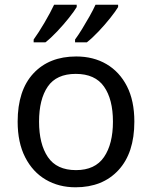

<svg xmlns="http://www.w3.org/2000/svg" viewBox="-20 -786 645 816"><path d="M551 -269Q551 -136 483.5 -63Q416 10 301 10Q230 10 174.5 -22.5Q119 -55 87 -117.5Q55 -180 55 -269Q55 -402 122 -474Q189 -546 304 -546Q377 -546 432.5 -513.5Q488 -481 519.5 -419.5Q551 -358 551 -269ZM146 -269Q146 -174 183.5 -118.5Q221 -63 303 -63Q384 -63 422 -118.5Q460 -174 460 -269Q460 -364 422 -418Q384 -472 302 -472Q220 -472 183 -418Q146 -364 146 -269ZM482 -756Q472 -739 449 -710Q426 -681 399 -652.5Q372 -624 349 -606H299V-618Q313 -637 329 -663Q345 -689 360.5 -716.5Q376 -744 386 -766H482ZM306 -756Q296 -739 273 -710Q250 -681 223 -652.5Q196 -624 173 -606H123V-618Q144 -647 169 -689.5Q194 -732 210 -766H306Z"/></svg>

Font: Noto Sans Soyombo
Style: Regular
Weight: 400
Designer: Monotype Design Team
Foundry: Monotype Imaging Inc.
Version: Version 2.001; ttfautohint (v1.8.4.7-5d5b)